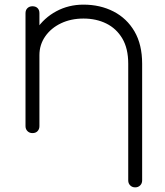

<svg xmlns="http://www.w3.org/2000/svg" viewBox="-20 -574 713 828"><path d="M563 234Q550 234 541.5 225.5Q533 217 533 204V-299Q533 -365 507.5 -408Q482 -451 438.5 -472.5Q395 -494 340 -494Q286 -494 243 -473.5Q200 -453 175 -417Q150 -381 150 -336H100Q104 -398 137 -447.5Q170 -497 223 -525.5Q276 -554 340 -554Q412 -554 469.5 -524.5Q527 -495 560 -438.5Q593 -382 593 -299V204Q593 217 584.5 225.5Q576 234 563 234ZM120 0Q107 0 98.5 -8.5Q90 -17 90 -30V-517Q90 -531 98.5 -539Q107 -547 120 -547Q134 -547 142 -539Q150 -531 150 -517V-30Q150 -17 142 -8.5Q134 0 120 0Z"/></svg>

Font: ComfortaaLight
Style: Regular
Weight: 300
Designer: Johan Aakerlund
Foundry: Johan Aakerlund
Version: Version 3.104; ttfautohint (v1.8.1.43-b0c9)